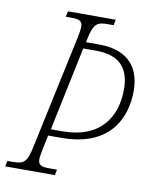

<svg xmlns="http://www.w3.org/2000/svg" viewBox="-102 -776 675 838"><g transform="rotate(10 235.0 -357.0)"><path d="M-21 0H199L204 -25H169C136 -25 120 -30 120 -57C120 -69 124 -86 128 -108L140 -165H198C411 -165 474 -298 474 -421C474 -542 401 -595 290 -595H232L234 -605C249 -679 264 -689 311 -689H338L343 -714H131L126 -689H151C184 -689 200 -684 200 -657C200 -645 196 -628 192 -605L86 -109C71 -35 57 -25 9 -25H-16ZM198 -194H147L225 -566H282C379 -566 431 -521 431 -421C431 -297 365 -194 198 -194Z"/></g></svg>

Font: Noto Serif Condensed ExtraLight
Style: Italic
Weight: 200
Width: 3
Italic angle: -12°
Designer: Monotype Design Team
Foundry: Monotype Imaging Inc.
Version: Version 2.013